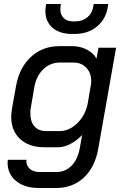

<svg xmlns="http://www.w3.org/2000/svg" viewBox="-20 -738 627 961"><path d="M18 76 19 62H112Q110 89 128 106Q146 123 177 123H262Q307 123 338 91.5Q369 60 379 5L391 -62Q364 -34 332.5 -17.5Q301 -1 272 -1H201Q125 -1 80.5 -42.5Q36 -84 36 -154Q36 -166 40 -194L60 -306Q76 -398 134 -452.5Q192 -507 277 -507H343Q381 -507 414 -490Q447 -473 463 -445L473 -499H561L472 5Q456 98 400 150.5Q344 203 260 203H175Q103 203 60.5 168Q18 133 18 76ZM279 -82Q325 -82 364.5 -119Q404 -156 418 -214L436 -319Q440 -366 415 -395.5Q390 -425 348 -425H280Q232 -425 197 -391.5Q162 -358 152 -303L134 -197Q132 -188 132 -170Q132 -129 152.5 -105.5Q173 -82 209 -82ZM207 -683Q207 -690 209 -706L211 -718H285L283 -706Q282 -701 282 -692Q282 -664 299 -647.5Q316 -631 345 -631H357Q393 -631 417.5 -651.5Q442 -672 447 -706L449 -718H522L520 -706Q511 -643 465.5 -605.5Q420 -568 353 -568H341Q279 -568 243 -599Q207 -630 207 -683Z"/></svg>

Font: Bai Jamjuree Medium
Style: Italic
Weight: 500
Italic angle: -10°
Version: Version 1.000; ttfautohint (v1.6)